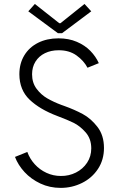

<svg xmlns="http://www.w3.org/2000/svg" viewBox="-20 -916 591 944"><path d="M53.7 -144.5 114.3 -168.9Q126.5 -135.3 150.9 -108.4Q175.3 -81.5 208.5 -66.2Q241.7 -50.8 279.3 -50.8Q318.8 -50.3 353.3 -67.6Q387.7 -85 408.2 -116Q428.7 -147 428.7 -186.5Q428.7 -233.9 400.9 -265.4Q373 -296.9 341.6 -312.3Q310.1 -327.6 261.7 -345.7Q175.3 -378.4 125.5 -426Q75.7 -473.6 75.2 -550.8Q75.2 -603.5 99.4 -643.6Q123.5 -683.6 167.2 -705.6Q210.9 -727.5 267.6 -727.5Q317.9 -727.5 357.7 -710.4Q397.5 -693.4 424.3 -665.8Q451.2 -638.2 465.8 -605.5L410.2 -583Q392.1 -617.7 356 -643.6Q319.8 -669.4 267.6 -668.9Q230.5 -668.9 200.9 -654.5Q171.4 -640.1 154.5 -613.3Q137.7 -586.4 137.7 -550.8Q137.7 -509.3 159.7 -479.7Q181.6 -450.2 212.4 -432.4Q243.2 -414.6 281.2 -400.4L294.9 -395.5Q346.7 -377 387 -355.2Q427.2 -333.5 459.2 -292Q491.2 -250.5 491.2 -188.5Q491.2 -130.4 461.9 -85.7Q432.6 -41 383.5 -16.6Q334.5 7.8 278.3 7.8Q224.1 7.8 178.5 -13.7Q132.8 -35.2 100.8 -69.8Q68.8 -104.5 53.7 -144.5ZM271.5 -801.8H277.3L395.5 -896.5L428.7 -860.4L285.2 -752.9H264.6L119.1 -860.4L151.4 -896.5Z"/></svg>

Font: Reddit Sans Chocolate Light
Style: Regular
Weight: 300
Designer: Stephen Hutchings
Foundry: Reddit
Version: Version 1.013